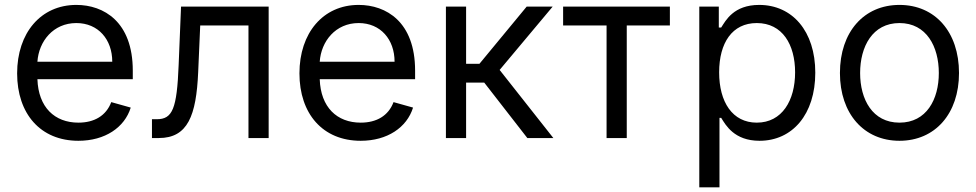

<svg xmlns="http://www.w3.org/2000/svg" viewBox="-20 -573 4052 797"><path d="M305.4 11.4C416.2 11.4 497.2 -44 522.7 -126.4L441.8 -149.1C420.5 -92.3 371.1 -63.9 305.4 -63.9C207 -63.9 139.2 -127.5 135.3 -244.3H531.2V-279.8C531.2 -483 410.5 -552.6 296.9 -552.6C149.1 -552.6 51.1 -436.1 51.1 -268.5C51.1 -100.9 147.7 11.4 305.4 11.4ZM135.3 -316.8C141 -401.6 201 -477.3 296.9 -477.3C387.8 -477.3 446 -409.1 446 -316.8Z M610.8 0H639.2C759.9 0 794.7 -93.8 802.6 -272.7L811.1 -467.3H1011.4V0H1095.2V-545.5H731.5L721.6 -304C714.5 -120.7 696 -78.1 630.7 -78.1H610.8Z M1477.3 11.4C1588.1 11.4 1669 -44 1694.6 -126.4L1613.6 -149.1C1592.3 -92.3 1543 -63.9 1477.3 -63.9C1378.9 -63.9 1311.1 -127.5 1307.2 -244.3H1703.1V-279.8C1703.1 -483 1582.4 -552.6 1468.8 -552.6C1321 -552.6 1223 -436.1 1223 -268.5C1223 -100.9 1319.6 11.4 1477.3 11.4ZM1307.2 -316.8C1312.9 -401.6 1372.9 -477.3 1468.8 -477.3C1559.7 -477.3 1617.9 -409.1 1617.9 -316.8Z M1831 0H1914.8V-230.1H1990.1L2169 0H2277L2054 -282.7L2274.1 -545.5H2166.2L1970.2 -308.2H1914.8V-545.5H1831Z M2317.5 -467.3H2497.9V0H2581.7V-467.3H2760.7V-545.5H2317.5Z M2882.8 204.5H2966.6V-83.8H2973.7C2992.2 -54 3027.7 11.4 3132.8 11.4C3269.2 11.4 3364.3 -98 3364.3 -271.3C3364.3 -443.2 3269.2 -552.6 3131.4 -552.6C3024.9 -552.6 2992.2 -487.2 2973.7 -458.8H2963.8V-545.5H2882.8ZM2965.2 -272.7C2965.2 -394.9 3019.2 -477.3 3121.4 -477.3C3228 -477.3 3280.5 -387.8 3280.5 -272.7C3280.5 -156.2 3226.6 -63.9 3121.4 -63.9C3020.6 -63.9 2965.2 -149.1 2965.2 -272.7Z M3713.8 11.4C3861.5 11.4 3960.9 -100.9 3960.9 -269.9C3960.9 -440.3 3861.5 -552.6 3713.8 -552.6C3566.1 -552.6 3466.6 -440.3 3466.6 -269.9C3466.6 -100.9 3566.1 11.4 3713.8 11.4ZM3713.8 -63.9C3601.6 -63.9 3550.4 -160.5 3550.4 -269.9C3550.4 -379.3 3601.6 -477.3 3713.8 -477.3C3826 -477.3 3877.1 -379.3 3877.1 -269.9C3877.1 -160.5 3826 -63.9 3713.8 -63.9Z"/></svg>

Font: Karasuma Gothic
Style: Regular
Weight: 400
Designer: Rasmus Andersson, Ryoko Nishizuka
Foundry: Genbu
Version: Version 1.00